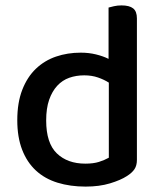

<svg xmlns="http://www.w3.org/2000/svg" viewBox="-20 -677 598 711"><path d="M279 -482Q309 -482 335.5 -475.5Q362 -469 382 -459V-649Q389 -651 402 -654Q415 -657 430 -657Q459 -657 473 -646Q487 -635 487 -609V-85Q487 -64 478 -50.5Q469 -37 450 -25Q427 -10 387.5 2Q348 14 297 14Q240 14 193 -0.5Q146 -15 113 -45.5Q80 -76 62 -122.5Q44 -169 44 -232Q44 -297 62.5 -344.5Q81 -392 113 -422.5Q145 -453 187.5 -467.5Q230 -482 279 -482ZM383 -371Q366 -382 343 -390Q320 -398 292 -398Q262 -398 236.5 -389Q211 -380 192 -359.5Q173 -339 162 -307.5Q151 -276 151 -231Q151 -147 190.5 -109Q230 -71 296 -71Q326 -71 346.5 -77.5Q367 -84 383 -93Z"/></svg>

Font: Baloo Tammudu 2 Medium
Style: Regular
Weight: 500
Designer: Maithili Shingre, Omkar Shende and Ek Type
Foundry: Ek Type
Version: Version 1.640;hotconv 1.0.111;makeotfexe 2.5.65597; ttfautoh